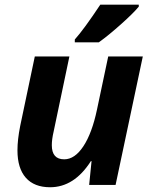

<svg xmlns="http://www.w3.org/2000/svg" viewBox="-20 -786 644 816"><path d="M127.9 -545.9H274.9L208 -227.1Q200.2 -193.8 200.2 -168.9Q200.2 -108.9 252.9 -108.9Q297.9 -108.9 334.5 -164.6Q371.1 -220.2 392.1 -319.8L439.9 -545.9H586.9L471.2 0H358.9L369.1 -101.1H366.2Q295.4 9.8 192.9 9.8Q125.5 9.8 89.8 -30.5Q54.2 -70.8 54.2 -147Q54.2 -192.4 65.9 -251ZM297.9 -618.2Q336.4 -661.1 406.2 -766.1H569.8V-757.8Q547.4 -730.5 494.6 -683.3Q441.9 -636.2 399.9 -606H297.9Z"/></svg>

Font: TypoPRO Open Sans
Style: Bold Italic
Weight: 700
Italic angle: -12°
Foundry: Ascender Corporation
Version: Version 1.10